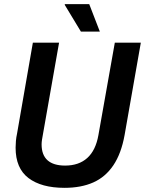

<svg xmlns="http://www.w3.org/2000/svg" viewBox="-20 -891 697 923"><path d="M290 12Q179 12 117 -35Q55 -82 55 -181Q55 -196 56.5 -213.5Q58 -231 62 -249L138 -686H264L186 -243Q184 -233 182 -220Q180 -207 180 -197Q180 -146 208.5 -120.5Q237 -95 293 -95Q359 -95 399.5 -131.5Q440 -168 453 -241L532 -686H657L579 -242Q563 -153 525 -96.5Q487 -40 428.5 -14Q370 12 290 12ZM369 -739 291 -868 292 -871H409L460 -739Z"/></svg>

Font: Archivo SemiCondensed SemiBold
Style: Italic
Weight: 600
Width: 4
Italic angle: -10°
Designer: Hector Gatti
Foundry: Omnibus-Type
Version: Version 2.001